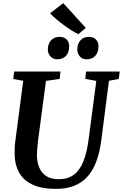

<svg xmlns="http://www.w3.org/2000/svg" viewBox="-20 -1202 788 1232"><path d="M679 -683.5 630.5 -306Q619.5 -220.5 595.8 -160Q572 -99.5 535.2 -62.2Q498.5 -25 449.8 -7.5Q401 10 340.5 10Q244.5 10 186.2 -18.5Q128 -47 101.5 -96.5Q75 -146 74 -209.5Q74 -228.5 74.2 -248.8Q74.5 -269 77.5 -290.5L129 -683.5L65.5 -695L70.5 -743H368L363 -695.5L275 -683L224.5 -302Q221 -273.5 219 -248.8Q217 -224 217 -205.5Q217.5 -161 232.2 -126.2Q247 -91.5 277.5 -71.8Q308 -52 356.5 -52Q414.5 -52 453 -80.2Q491.5 -108.5 514.5 -165.2Q537.5 -222 548.5 -306.5L598 -683L527.5 -695.5L532 -743H748L742 -695.5ZM346.5 -821.5Q320.5 -821.5 303.5 -840.2Q286.5 -859 287 -886.5Q288 -922 308.2 -943.8Q328.5 -965.5 361.5 -965.5Q393 -965.5 409 -947.5Q425 -929.5 424 -903.5Q423.5 -867 403.8 -844.2Q384 -821.5 346.5 -821.5ZM534.5 -821.5Q508.5 -821.5 492 -840.2Q475.5 -859 476 -886.5Q476.5 -922 496.8 -943.8Q517 -965.5 549.5 -965.5Q580.5 -965.5 596.8 -947.5Q613 -929.5 612 -903.5Q611.5 -867 591.8 -844.2Q572 -821.5 534.5 -821.5ZM483 -983Q465.5 -990.5 440.2 -1006.2Q415 -1022 388.5 -1041.8Q362 -1061.5 338.8 -1081.2Q315.5 -1101 301.5 -1117L386 -1182L530.5 -1023Z"/></svg>

Font: Merriweather 24pt
Style: Bold Italic
Weight: 700
Italic angle: -7.8°
Designer: Eben Sorkin
Foundry: Eben Sorkin
Version: Version 2.101